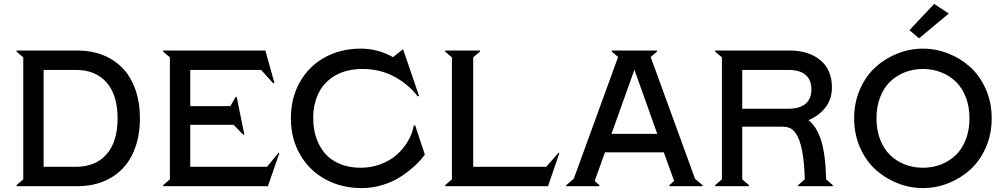

<svg xmlns="http://www.w3.org/2000/svg" viewBox="-20 -961 5188 991"><path d="M381.8 0H65.9L64.9 -4.9L100.1 -35.2V-665L64.9 -694.8L65.9 -700.2H381.8Q451.2 -700.2 509.5 -677.5Q567.9 -654.8 610.8 -611.3Q653.8 -567.9 678 -501Q702.1 -434.1 702.1 -350.1Q702.1 -266.1 678 -199.2Q653.8 -132.3 610.8 -88.9Q567.9 -45.4 509.5 -22.7Q451.2 0 381.8 0ZM372.1 -600.1H205.1V-100.1H372.1Q473.1 -100.1 530 -164.8Q586.9 -229.5 586.9 -350.1Q586.9 -470.7 530 -535.4Q473.1 -600.1 372.1 -600.1Z M1418 -172.9 1421.9 -170.9 1362.8 0H822.8L821.8 -4.9L856.9 -35.2V-665L821.8 -694.8L822.8 -700.2H1349.6L1396 -534.2L1390.6 -530.8L1327.6 -600.1H961.9V-413.1H1168.9L1196.8 -460.9H1201.7L1240.7 -268.1L1235.8 -265.1L1186 -316.9H961.9V-100.1H1357.9Z M1596.7 -350.1Q1596.7 -297.4 1611.6 -252Q1626.5 -206.5 1655.8 -171.1Q1685.1 -135.7 1732.9 -115.5Q1780.8 -95.2 1841.8 -95.2Q1896 -95.2 1944.6 -113.5Q1993.2 -131.8 2027.8 -162.4Q2062.5 -192.9 2085.4 -231.9Q2108.4 -271 2115.7 -313L2122.6 -314.9L2172.9 -163.1Q2152.3 -134.8 2123.3 -107.4Q2094.2 -80.1 2053.2 -52.2Q2012.2 -24.4 1958.3 -7.3Q1904.3 9.8 1846.7 9.8Q1743.2 9.8 1660.2 -35.2Q1577.1 -80.1 1529.3 -162.6Q1481.4 -245.1 1481.4 -350.1Q1481.4 -455.6 1528.1 -537.8Q1574.7 -620.1 1656.7 -665Q1738.8 -710 1841.8 -710Q1930.2 -710 2008.8 -666L2057.6 -705.1L2061.5 -704.1L2142.6 -466.8L2136.7 -462.9Q2088.4 -525.9 2015.4 -565.4Q1942.4 -605 1851.6 -605Q1769.5 -605 1711.4 -571.8Q1653.3 -538.6 1625 -481.9Q1596.7 -425.3 1596.7 -350.1Z M2863.3 -172.9 2867.2 -170.9 2808.6 0H2278.3L2277.3 -4.9L2312.5 -35.2V-665L2277.3 -694.8L2278.3 -700.2H2456.5L2457.5 -694.8L2422.4 -665V-100.1H2799.3Z M3606.4 -4.9 3605.5 0H3435.5L3434.6 -4.9L3459.5 -26.9L3406.2 -174.8H3102.5L3049.3 -26.9L3074.2 -4.9L3073.2 0H2903.3L2902.3 -4.9L2941.4 -38.1L3170.4 -667L3137.2 -694.8L3138.2 -700.2H3370.1L3371.6 -694.8L3338.4 -667L3567.4 -38.1ZM3254.4 -601.1 3136.2 -270H3372.6Z M4049.8 -600.1H3811V-399.9H4049.8Q4107.4 -399.9 4137.7 -425.3Q4168 -450.7 4168 -500Q4168 -549.3 4137.7 -574.7Q4107.4 -600.1 4049.8 -600.1ZM4014.2 -307.1H3811V-35.2L3846.2 -4.9L3844.7 0H3671.9L3670.9 -4.9L3706.1 -35.2V-665L3670.9 -694.8L3671.9 -700.2H4056.2Q4153.3 -700.2 4213.6 -650.9Q4273.9 -601.6 4273.9 -509.8Q4273.9 -450.2 4241 -407Q4208 -363.8 4152.8 -340.8Q4195.8 -308.1 4218.5 -235.1Q4241.2 -162.1 4244.1 -35.2L4278.8 -4.9L4277.8 0H4100.1L4099.1 -4.9L4133.8 -35.2Q4129.4 -211.4 4087.9 -272Q4075.2 -291 4059.3 -299.1Q4043.5 -307.1 4014.2 -307.1Z M4877 -891.1 4723.6 -763.2 4673.8 -805.2 4801.8 -940.9ZM4418.9 -199.7Q4388.7 -268.6 4388.7 -350.1Q4388.7 -431.6 4418.9 -500.5Q4449.2 -569.3 4499 -614.5Q4548.8 -659.7 4612.5 -684.8Q4676.3 -710 4743.7 -710Q4811 -710 4874.8 -684.8Q4938.5 -659.7 4988.3 -614.5Q5038.1 -569.3 5068.4 -500.5Q5098.6 -431.6 5098.6 -350.1Q5098.6 -268.6 5068.4 -199.7Q5038.1 -130.9 4988.3 -85.7Q4938.5 -40.5 4874.8 -15.4Q4811 9.8 4743.7 9.8Q4676.3 9.8 4612.5 -15.4Q4548.8 -40.5 4499 -85.7Q4449.2 -130.9 4418.9 -199.7ZM4522.7 -459Q4503.9 -410.2 4503.9 -350.1Q4503.9 -290 4522.7 -241.2Q4541.5 -192.4 4574 -160.9Q4606.4 -129.4 4649.9 -112.3Q4693.4 -95.2 4743.7 -95.2Q4793.9 -95.2 4837.4 -112.3Q4880.9 -129.4 4913.6 -160.9Q4946.3 -192.4 4965.1 -241.2Q4983.9 -290 4983.9 -350.1Q4983.9 -410.2 4965.1 -459Q4946.3 -507.8 4913.6 -539.3Q4880.9 -570.8 4837.4 -587.9Q4793.9 -605 4743.7 -605Q4693.4 -605 4649.9 -587.9Q4606.4 -570.8 4574 -539.3Q4541.5 -507.8 4522.7 -459Z"/></svg>

Font: Tiffany Gothic CC
Style: Regular
Weight: 400
Designer: indestructible type*
Foundry: Cowboy Collective
Version: Version 1.000